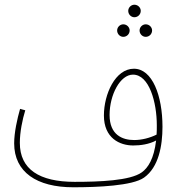

<svg xmlns="http://www.w3.org/2000/svg" viewBox="-20 -772 753 813"><path d="M549 -699C564 -699 576 -711 576 -726C576 -740 564 -752 549 -752C535 -752 523 -740 523 -726C523 -711 535 -699 549 -699ZM502 -616C517 -616 529 -628 529 -643C529 -657 517 -669 502 -669C488 -669 476 -657 476 -643C476 -628 488 -616 502 -616ZM597 -616C612 -616 624 -628 624 -643C624 -657 612 -669 597 -669C583 -669 571 -657 571 -643C571 -628 583 -616 597 -616ZM290 21C392 21 541 15 590 -20C652 -64 668 -155 668 -235C668 -367 625 -481 547 -481C468 -481 420 -373 420 -283C420 -187 487 -156 544 -156C575 -156 611 -161 641 -177C632 -100 607 -61 580 -42C531 -7 401 -2 296 -2C147 -2 64 -55 64 -167C64 -213 75 -266 87 -305L65 -311C53 -269 40 -211 40 -165C40 -43 136 21 290 21ZM444 -285C444 -371 489 -456 543 -456C612 -456 644 -339 644 -241C644 -227 644 -214 643 -202C615 -188 580 -179 548 -179C498 -179 444 -201 444 -285Z"/></svg>

Font: Noto Sans Arabic ExtCond Thin
Style: Regular
Weight: 100
Width: 2
Designer: Monotype Design Team, Nadine Chahine, Nizar Qandah and Khaled Hosny
Foundry: Monotype Imaging Inc.
Version: Version 2.012